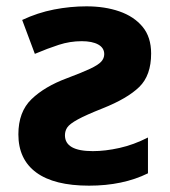

<svg xmlns="http://www.w3.org/2000/svg" viewBox="-20 -576 537 606"><path d="M253 -556Q311 -556 357 -540Q403 -524 430 -491.5Q457 -459 457 -407Q457 -338 419.5 -301.5Q382 -265 304 -234Q251 -213 225.5 -199Q200 -185 192.5 -174Q185 -163 185 -149Q185 -99 273 -99Q312 -99 357 -109Q402 -119 447 -142V-29Q368 10 261 10Q151 10 94.5 -31.5Q38 -73 38 -152Q38 -223 79.5 -263Q121 -303 191 -329Q239 -347 264.5 -359Q290 -371 299.5 -381.5Q309 -392 309 -405Q309 -425 290 -435.5Q271 -446 238 -446Q201 -446 165.5 -434.5Q130 -423 90 -406L50 -513Q99 -536 150.5 -546Q202 -556 253 -556Z"/></svg>

Font: RS Noto Sans
Style: Bold
Weight: 700
Designer: Monotype Design Team
Foundry: Monotype Imaging Inc.
Version: Version 3.10